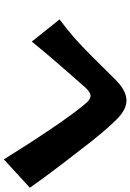

<svg xmlns="http://www.w3.org/2000/svg" viewBox="140 -826 676 996"><g transform="rotate(90 478.0 -328.0)"><path d="M80.6 -299Q121.1 -328.5 178.6 -377.8Q196 -392.8 223.5 -419.2Q251.1 -445.7 271.8 -466.4Q292.6 -487.2 334.3 -529.5Q376.1 -571.7 393.5 -589.1Q450.6 -646 501.1 -646Q548.3 -646 597.7 -596.9Q663.4 -531.6 759.9 -404.1Q882.8 -246.8 953.8 -144.9L806.8 -9.9Q724.1 -143.5 649.1 -253.9Q615.1 -305.4 572.8 -362.7Q530.5 -420.1 511 -441.1Q492.2 -459.9 477.3 -459.9Q460.6 -459.9 437.1 -436.1Q413.4 -410.2 349.3 -336.1Q285.2 -262.1 276.6 -252.1Q240.1 -209.5 195.7 -154.8Z"/></g></svg>

Font: Karasuma Gothic
Style: Italic
Weight: 900
Italic angle: -9.39999°
Designer: Rasmus Andersson / Ryoko Nishizuka
Foundry: Genbu
Version: Version 1.00